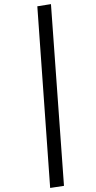

<svg xmlns="http://www.w3.org/2000/svg" viewBox="-20 -820 473 942"><path d="M230 -799.8 293.9 91.8 226.1 102.1 163.1 -789.1Z"/></svg>

Font: Fira Sans Compressed Book
Style: Italic
Weight: 350
Width: 3
Italic angle: -8°
Designer: Carrois Corporate & Edenspiekermann AG
Foundry: Carrois Corporate GbR & Edenspiekermann AG
Version: Version 4.203;PS 004.203;hotconv 1.0.88;makeotf.lib2.5.64775